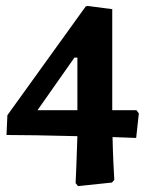

<svg xmlns="http://www.w3.org/2000/svg" viewBox="-20 -530 508 650"><path d="M5 -140 270 -508 276 -510 360 -499V-157H442L450 -146L441 -63L361 -66Q362 -20 364 23.5Q366 67 367 79L359 88L244 100L236 90Q237 75 238.5 30.5Q240 -14 242 -69Q84 -73 2 -73ZM242 -335H232L107 -157H242Z"/></svg>

Font: Sahitya
Style: Bold
Weight: 700
Designer: Juan Pablo del Peral
Foundry: Juan Pablo del Peral (http://www.huertatipografica.com)
Version: Version 1.001;PS 001.000;hotconv 1.0.70;makeotf.lib2.5.58329